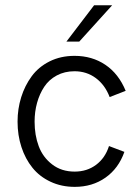

<svg xmlns="http://www.w3.org/2000/svg" viewBox="-20 -710 536 737"><path d="M234.9 -550.3 341.3 -689.9H410.6L284.2 -550.3ZM267.1 7.3Q215.8 7.3 173.8 -12.5Q131.8 -32.2 104.5 -66.2Q77.1 -100.1 62.3 -145.5Q47.4 -190.9 47.4 -243.2Q47.4 -292 61.3 -336.7Q75.2 -381.3 101.6 -417.2Q127.9 -453.1 170.4 -474.4Q212.9 -495.6 266.1 -495.6Q333.5 -495.6 384.5 -461.2Q435.5 -426.8 462.4 -361.3L400.9 -337.4Q383.3 -383.8 347.9 -410.2Q312.5 -436.5 266.1 -436.5Q228 -436.5 198 -420.4Q168 -404.3 149.9 -377Q131.8 -349.6 122.3 -315.4Q112.8 -281.2 112.8 -243.2Q112.8 -190.9 128.7 -148.7Q144.5 -106.4 180.2 -78.9Q215.8 -51.3 266.6 -51.3Q314 -51.3 348.9 -77.4Q383.8 -103.5 398.4 -149.4L457.5 -127Q435.1 -63.5 384.8 -28.1Q334.5 7.3 267.1 7.3Z"/></svg>

Font: HK Grotesk Legacy
Style: Regular
Weight: 400
Designer: Alfredo Marco Pradil
Foundry: Hanken Design Co.
Version: Version 2.022;PS 002.022;hotconv 1.0.88;makeotf.lib2.5.64775